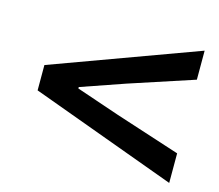

<svg xmlns="http://www.w3.org/2000/svg" viewBox="-75 -690 745 652"><g transform="rotate(15 298.0 -363.5)"><path d="M56 -319V-408L569 -596V-494L341 -419L188 -366V-361L341 -309L569 -235V-131Z"/></g></svg>

Font: Nebula Sans Semibold
Style: Regular
Weight: 600
Italic angle: -9°
Designer: Paul D. Hunt for Adobe (as Source Sans)
Foundry: Nebula Entertainment & Broadcasting LLC
Version: Version 1.010